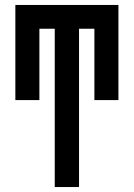

<svg xmlns="http://www.w3.org/2000/svg" viewBox="-20 -540 540 775"><path d="M201 215V-424H139V-136H42V-520H458V-136H361V-424H299V215Z"/></svg>

Font: Iosevka
Style: Bold
Weight: 700
Monospace: yes
Designer: Belleve Invis
Foundry: Belleve Invis
Version: Version 32.5.0; ttfautohint (v1.8.4)